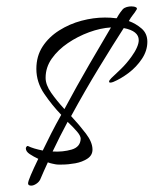

<svg xmlns="http://www.w3.org/2000/svg" viewBox="-20 -570 482 602"><path d="M78 12Q68 12 68 5Q68 -1 76.5 -21Q85 -41 100 -72Q85 -79 73 -87Q61 -95 61 -105Q61 -107 63 -110Q65 -113 68 -112Q84 -104 114 -98Q126 -123 140.5 -151.5Q155 -180 172 -210Q144 -239 119 -275.5Q94 -312 94 -354Q94 -394 113.5 -424Q133 -454 165.5 -474.5Q198 -495 235.5 -505Q273 -515 309 -515Q318 -515 326.5 -514.5Q335 -514 342 -513H346Q352 -524 357.5 -531.5Q363 -539 365 -541Q370 -546 377.5 -548Q385 -550 392 -550Q401 -550 406.5 -547Q412 -544 407 -538Q403 -531 396.5 -523Q390 -515 384 -504Q406 -496 424 -480.5Q442 -465 442 -439Q442 -411 425 -385.5Q408 -360 383.5 -341.5Q359 -323 335 -313Q332 -312 330 -311.5Q328 -311 326 -311Q322 -311 322 -314Q322 -318 329 -325Q341 -336 359 -353.5Q377 -371 392 -392Q403 -407 409 -420.5Q415 -434 415 -444Q415 -473 368 -482Q335 -431 290.5 -358Q246 -285 203 -206Q229 -178 249.5 -151Q270 -124 270 -101Q270 -83 254 -72.5Q238 -62 216 -58Q194 -54 174 -54Q168 -54 163 -54Q158 -54 153 -55Q149 -56 143.5 -57Q138 -58 130 -61Q117 -33 106 -7Q102 1 93.5 6.5Q85 12 78 12ZM182 -228Q220 -299 260 -368Q300 -437 328 -484Q295 -482 259.5 -469Q224 -456 193 -435Q162 -414 142.5 -386.5Q123 -359 123 -326Q123 -304 140.5 -279Q158 -254 182 -228ZM145 -95Q177 -93 204.5 -101Q232 -109 233 -135Q233 -144 221.5 -157.5Q210 -171 192 -188Q180 -166 168 -142Q156 -118 145 -95Z"/></svg>

Font: Allura
Style: Regular
Weight: 400
Designer: Robert E. Leuschke
Foundry: Robert E. Leuschke
Version: Version 1.110